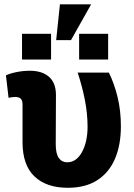

<svg xmlns="http://www.w3.org/2000/svg" viewBox="-20 -868 627 898"><path d="M296.9 10.3Q197.3 10.3 141.4 -42.7Q85.4 -95.7 85.4 -203.1V-378.4Q85.4 -398.4 76.9 -406.5Q68.4 -414.6 50.3 -414.6Q43.5 -414.6 35.4 -413.3Q27.3 -412.1 20 -410.6L7.8 -515.6Q25.9 -524.4 57.1 -530.8Q88.4 -537.1 119.6 -537.1Q177.2 -537.1 209.5 -508.5Q241.7 -480 241.7 -423.3L240.7 -193.8Q240.7 -148.9 255.1 -128.9Q269.5 -108.9 294.4 -108.9Q336.9 -108.9 363.3 -156.5Q389.6 -204.1 389.6 -276.9Q389.2 -338.9 376.7 -401.9Q364.3 -464.8 343.3 -528.3H489.3Q514.2 -478 529.8 -414.6Q545.4 -351.1 545.4 -276.9Q545.4 -190.4 518.1 -126Q490.7 -61.5 435.5 -25.6Q380.4 10.3 296.9 10.3ZM242.7 -680.2 260.3 -847.7H406.2L312 -680.2ZM83 -589.4V-710H218.8V-589.4ZM350.1 -589.4V-710H485.8V-589.4Z"/></svg>

Font: Roboto Slab ExtraBold
Style: Regular
Weight: 800
Designer: Google
Version: Version 2.001; ttfautohint (v1.8.3)